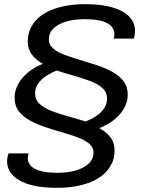

<svg xmlns="http://www.w3.org/2000/svg" viewBox="-20 -718 683 920"><path d="M254 182Q192 182 146.5 172.5Q101 163 71.5 145.5Q42 128 28 105Q14 82 14 55Q14 45 16 35Q18 25 21 17H117Q116 22 114.5 28.5Q113 35 113 40Q113 58 125.5 74Q138 90 169.5 100Q201 110 257 110Q306 110 344.5 98.5Q383 87 405.5 65.5Q428 44 428 13Q428 -12 407.5 -29.5Q387 -47 353 -59.5Q319 -72 279 -83.5Q239 -95 198.5 -108.5Q158 -122 124.5 -140Q91 -158 70.5 -184.5Q50 -211 50 -249Q50 -277 60.5 -301.5Q71 -326 89.5 -347Q108 -368 132.5 -384.5Q157 -401 185 -412Q153 -430 133 -456Q113 -482 113 -519Q113 -554 126.5 -582.5Q140 -611 164 -632.5Q188 -654 222 -668.5Q256 -683 298 -690.5Q340 -698 387 -698Q449 -698 494 -688.5Q539 -679 568.5 -662Q598 -645 612.5 -621.5Q627 -598 627 -571Q627 -562 625.5 -552Q624 -542 621 -533H525Q527 -540 527.5 -546Q528 -552 528 -556Q528 -574 515.5 -590Q503 -606 472 -616Q441 -626 385 -626Q336 -626 297 -614.5Q258 -603 236 -581.5Q214 -560 214 -529Q214 -504 234.5 -486Q255 -468 288.5 -455.5Q322 -443 362.5 -431Q403 -419 443 -406Q483 -393 517 -374.5Q551 -356 571.5 -329.5Q592 -303 592 -265Q592 -237 581 -212.5Q570 -188 551.5 -167.5Q533 -147 508.5 -131Q484 -115 456 -104Q489 -86 509 -60.5Q529 -35 529 3Q529 38 515.5 66Q502 94 477.5 116Q453 138 419 152.5Q385 167 343.5 174.5Q302 182 254 182ZM390 -136Q415 -145 438.5 -160Q462 -175 477.5 -197Q493 -219 493 -245Q493 -276 471 -296Q449 -316 413 -329.5Q377 -343 334.5 -355Q292 -367 252 -380Q226 -370 202 -354.5Q178 -339 163 -318Q148 -297 148 -270Q148 -240 170 -220Q192 -200 228 -186Q264 -172 306.5 -160.5Q349 -149 390 -136Z"/></svg>

Font: Archivo SemiExpanded
Style: Italic
Weight: 400
Width: 6
Italic angle: -10°
Designer: Hector Gatti
Foundry: Omnibus-Type
Version: Version 2.001